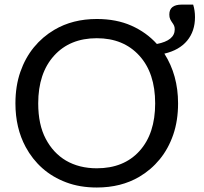

<svg xmlns="http://www.w3.org/2000/svg" viewBox="-20 -807 888 834"><path d="M400.5 7.5Q327 7.5 267.8 -14.8Q208.5 -37 164.2 -76.2Q120 -115.5 91.5 -168.5Q47 -251 47 -358Q47 -433 68.2 -494.2Q89.5 -555.5 127.2 -601.5Q165 -647.5 216 -677.5Q295.5 -724.5 400.5 -724.5Q485.5 -724.5 550.8 -695.5Q616 -666.5 661.5 -616Q739 -631 739 -679.5Q739 -689.5 735.8 -696.2Q732.5 -703 728 -709Q723 -716 719.2 -723.8Q715.5 -731.5 715.5 -744Q715.5 -787 769.5 -787H819Q827 -762 827 -732.5Q827 -671.5 792.8 -630.2Q758.5 -589 694 -574Q753.5 -480.5 753.5 -358Q753.5 -283 732.5 -222Q711.5 -161 673.8 -115Q636 -69 585 -39Q506 7.5 400.5 7.5ZM400.5 -76Q518 -76 586 -151.2Q654 -226.5 654 -358Q654 -490 585 -565.5Q516 -641 400.5 -641Q283.5 -641 214.8 -565Q146 -489 146 -358Q146 -265.5 178.8 -203.8Q211.5 -142 266.5 -109.5Q324 -76 400.5 -76Z"/></svg>

Font: Verano Sans
Style: Regular
Weight: 400
Designer: Lukasz Dziedzic with Adam Twardoch and Botio Nikoltchev
Foundry: tyPoland Lukasz Dziedzic
Version: Version 3.001;December 28, 2019;FontCreator 12.0.0.2547 64-b